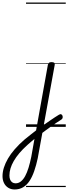

<svg xmlns="http://www.w3.org/2000/svg" viewBox="-207 -1009 543 1527"><path d="M117 3Q135 -11 154 -24.5Q173 -38 192 -51Q211 -64 228.5 -75.5Q246 -87 261 -96Q272 -103 279.5 -100Q287 -97 290 -88.5Q293 -80 291 -71.5Q289 -63 281 -58Q261 -46 240 -31.5Q219 -17 197 -1.5Q175 14 153.5 30Q132 46 111 62ZM-91 498Q-119 498 -141 484.5Q-163 471 -175 447Q-187 423 -187 392Q-187 359 -176 324Q-165 289 -143.5 252Q-122 215 -89 177Q-56 139 -12 101Q11 82 34 64Q57 46 80 28L174 -495Q177 -506 183.5 -510.5Q190 -515 203 -515Q218 -515 224.5 -509.5Q231 -504 228 -492L93 250Q81 306 65 352Q49 398 27.5 430.5Q6 463 -23.5 480.5Q-53 498 -91 498ZM-83 449Q-60 449 -41 434Q-22 419 -7 391.5Q8 364 20 325Q32 286 42 237L67 96Q53 108 39 119.5Q25 131 12 143Q-26 177 -53 209Q-80 241 -97.5 271.5Q-115 302 -123.5 330.5Q-132 359 -132 387Q-132 405 -126.5 419Q-121 433 -110 441Q-99 449 -83 449ZM0 469H316V479H0ZM0 -20H316V0H0ZM0 -505H316V-500H0ZM0 -989H316V-979H0Z"/></svg>

Font: Playwrite DE VA Guides
Style: Regular
Weight: 400
Designer: Veronika Burian, José Scaglione
Foundry: TypeTogether
Version: Version 1.003